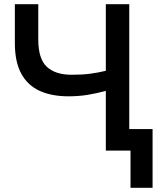

<svg xmlns="http://www.w3.org/2000/svg" viewBox="-20 -720 777 918"><path d="M604 178V0H535V-103H709.5V178ZM486 0V-285.5Q441.5 -273.5 399 -266.5Q356.5 -259.5 307.5 -259.5Q226.5 -259.5 169.2 -285.8Q112 -312 81.5 -368.2Q51 -424.5 51 -514.5V-700H163V-531Q163 -438.5 204 -400.5Q245 -362.5 323 -362.5Q372.5 -362.5 410.8 -367.5Q449 -372.5 486 -381.5V-700H598V0Z"/></svg>

Font: Geologica Roman
Style: Regular
Weight: 400
Designer: Sindre Bremnes, Frode Helland
Foundry: Monokrom Skriftforlag AS
Version: Version 1.010;gftools[0.9.28]